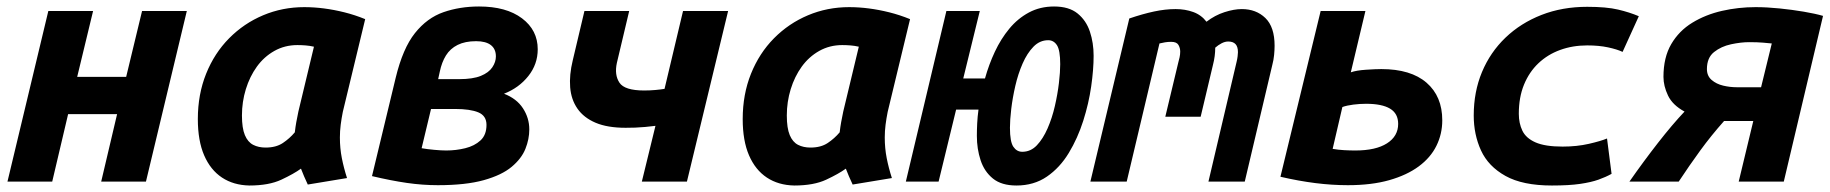

<svg xmlns="http://www.w3.org/2000/svg" viewBox="-20 -560 5641 592"><path d="M3 0 129 -526H267L218 -323H369L418 -526H556L430 0H292L341 -208H190L141 0Z M749 12Q700 11 664.5 -12.5Q629 -36 609.5 -81Q590 -126 590 -193Q590 -269 615.5 -332.5Q641 -396 686.5 -442Q732 -488 791.5 -513Q851 -538 918 -538Q948 -538 979 -534Q1010 -530 1042 -522Q1074 -514 1106 -501L1037 -215Q1033 -195 1030.5 -175.5Q1028 -156 1028 -136Q1028 -103 1034 -72.5Q1040 -42 1050 -11L929 9Q925 1 917.5 -16.5Q910 -34 908 -40Q886 -24 847.5 -6Q809 12 749 12ZM799 -105Q831 -105 852 -119Q873 -133 889 -152Q891 -169 893.5 -183Q896 -197 900 -216L948 -416Q935 -419 922 -420Q909 -421 897 -421Q858 -421 826 -403Q794 -385 772 -354.5Q750 -324 738 -285Q726 -246 726 -204Q726 -165 735 -143.5Q744 -122 760.5 -113.5Q777 -105 799 -105Z M1330 11Q1283 11 1234.5 4Q1186 -3 1127 -17L1200 -320Q1222 -411 1259.5 -458Q1297 -505 1347.5 -522.5Q1398 -540 1457 -540Q1541 -540 1589.5 -503.5Q1638 -467 1638 -408Q1638 -362 1609 -325.5Q1580 -289 1534 -271Q1573 -256 1592.5 -226Q1612 -196 1612 -161Q1612 -131 1600 -101Q1588 -71 1557.5 -45.5Q1527 -20 1471.5 -4.5Q1416 11 1330 11ZM1356 -96Q1386 -96 1414.5 -103Q1443 -110 1461.5 -127Q1480 -144 1480 -175Q1480 -203 1455 -213.5Q1430 -224 1383 -224H1309L1280 -103Q1297 -100 1319 -98Q1341 -96 1356 -96ZM1331 -316H1396Q1438 -316 1462.5 -326Q1487 -336 1498 -352.5Q1509 -369 1509 -386Q1509 -409 1493.5 -421Q1478 -433 1448 -433Q1414 -433 1391 -421.5Q1368 -410 1355 -389Q1342 -368 1336 -339Z M1959 0 2001 -172Q1985 -170 1969 -168.5Q1953 -167 1938.5 -166.5Q1924 -166 1909 -166Q1853 -166 1816.5 -181.5Q1780 -197 1760.5 -225Q1741 -253 1738 -291Q1735 -329 1746 -374L1782 -526H1920L1882 -366Q1874 -329 1890 -305Q1906 -281 1966 -281Q1984 -281 2000.5 -282.5Q2017 -284 2029 -286L2086 -526H2225L2098 0Z M2429 12Q2380 11 2344.5 -12.5Q2309 -36 2289.5 -81Q2270 -126 2270 -193Q2270 -269 2295.5 -332.5Q2321 -396 2366.5 -442Q2412 -488 2471.5 -513Q2531 -538 2598 -538Q2628 -538 2659 -534Q2690 -530 2722 -522Q2754 -514 2786 -501L2717 -215Q2713 -195 2710.5 -175.5Q2708 -156 2708 -136Q2708 -103 2714 -72.5Q2720 -42 2730 -11L2609 9Q2605 1 2597.5 -16.5Q2590 -34 2588 -40Q2566 -24 2527.5 -6Q2489 12 2429 12ZM2479 -105Q2511 -105 2532 -119Q2553 -133 2569 -152Q2571 -169 2573.5 -183Q2576 -197 2580 -216L2628 -416Q2615 -419 2602 -420Q2589 -421 2577 -421Q2538 -421 2506 -403Q2474 -385 2452 -354.5Q2430 -324 2418 -285Q2406 -246 2406 -204Q2406 -165 2415 -143.5Q2424 -122 2440.5 -113.5Q2457 -105 2479 -105Z M3114 12Q3068 12 3041.5 -9.5Q3015 -31 3003.5 -66Q2992 -101 2992 -141Q2992 -159 2993 -179.5Q2994 -200 2997 -222H2928L2874 0H2773L2898 -526H3001L2950 -318H3017Q3029 -361 3047.5 -400.5Q3066 -440 3092 -471.5Q3118 -503 3152.5 -521.5Q3187 -540 3230 -540Q3276 -540 3302.5 -518.5Q3329 -497 3340.5 -462.5Q3352 -428 3352 -388Q3352 -346 3344.5 -293.5Q3337 -241 3320 -187.5Q3303 -134 3275.5 -88.5Q3248 -43 3208 -15.5Q3168 12 3114 12ZM3132 -92Q3158 -92 3177 -112Q3196 -132 3210 -164Q3224 -196 3232.5 -233Q3241 -270 3245 -304Q3249 -338 3249 -362Q3249 -405 3239 -420.5Q3229 -436 3212 -436Q3186 -436 3166.5 -416Q3147 -396 3133 -364Q3119 -332 3110.5 -295Q3102 -258 3098 -224Q3094 -190 3094 -166Q3094 -123 3104.5 -107.5Q3115 -92 3132 -92Z M3342 0 3462 -503Q3503 -517 3538 -524.5Q3573 -532 3605 -532Q3634 -532 3659 -523Q3684 -514 3700 -493Q3726 -513 3755.5 -522.5Q3785 -532 3809 -532Q3853 -532 3881.5 -504.5Q3910 -477 3910 -419Q3910 -406 3908.5 -390.5Q3907 -375 3903 -360L3818 0H3706L3793 -370Q3795 -378 3796 -386.5Q3797 -395 3797 -399Q3797 -416 3789.5 -424Q3782 -432 3767 -432Q3757 -432 3746.5 -426.5Q3736 -421 3727 -413Q3727 -387 3720 -360L3682 -200H3573L3613 -367Q3615 -374 3617 -383Q3619 -392 3619 -401Q3619 -412 3613.5 -421.5Q3608 -431 3591 -431Q3581 -431 3572 -429.5Q3563 -428 3555 -426L3454 0Z M4136 11Q4087 11 4035.5 4.5Q3984 -2 3928 -15L4052 -526H4190L4145 -337Q4162 -343 4192 -345Q4222 -347 4239 -347Q4330 -347 4378.5 -305Q4427 -263 4427 -189Q4427 -147 4409 -110.5Q4391 -74 4354.5 -47Q4318 -20 4263.5 -4.5Q4209 11 4136 11ZM4159 -96Q4222 -96 4256.5 -118Q4291 -140 4291 -178Q4291 -210 4266 -225Q4241 -240 4192 -240Q4173 -240 4153 -237.5Q4133 -235 4119 -230L4089 -101Q4106 -98 4124.5 -97Q4143 -96 4159 -96Z M4765 12Q4675 12 4622 -17.5Q4569 -47 4546.5 -96Q4524 -145 4524 -204Q4524 -277 4549.5 -338Q4575 -399 4622 -444Q4669 -489 4733 -514Q4797 -539 4874 -539Q4933 -539 4969 -530.5Q5005 -522 5033 -510L4983 -400Q4966 -408 4938 -414Q4910 -420 4874 -420Q4829 -420 4790.5 -406Q4752 -392 4723.5 -365Q4695 -338 4679 -299Q4663 -260 4663 -209Q4663 -180 4674 -157Q4685 -134 4714.5 -121Q4744 -108 4798 -108Q4842 -108 4879 -116.5Q4916 -125 4935 -133L4949 -24Q4931 -14 4908.5 -6Q4886 2 4852 7Q4818 12 4765 12Z M5004 0Q5048 -63 5092.5 -120Q5137 -177 5174 -216Q5137 -236 5123 -265.5Q5109 -295 5109 -323Q5109 -383 5133 -424Q5157 -465 5198 -490Q5239 -515 5289.5 -526.5Q5340 -538 5393 -538Q5428 -538 5467 -534Q5506 -530 5541.5 -524Q5577 -518 5601 -511L5480 0H5341L5386 -187H5310Q5307 -187 5303 -187Q5299 -187 5296 -187Q5256 -142 5222.5 -96Q5189 -50 5156 0ZM5335 -291H5410L5443 -426Q5433 -427 5416 -428.5Q5399 -430 5373 -430Q5348 -430 5317.5 -423.5Q5287 -417 5265 -399.5Q5243 -382 5243 -347Q5243 -326 5257.5 -313.5Q5272 -301 5293 -296Q5314 -291 5335 -291Z"/></svg>

Font: Ubuntu Sans Mono
Style: Bold Italic
Weight: 700
Italic angle: -13.5°
Monospace: yes
Designer: Dalton Maag Ltd
Foundry: Dalton Maag Ltd
Version: Version 1.006